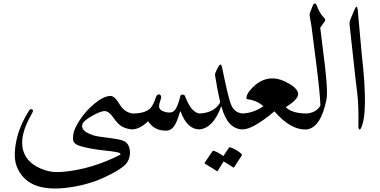

<svg xmlns="http://www.w3.org/2000/svg" viewBox="-20 -734 2155 1089"><path d="M435.5 94.7Q397 83.5 394.3 57.1Q391.6 30.8 428.7 -21Q457 -61.5 447.3 -29.8Q439 -2.4 471.9 17.1Q504.9 36.6 550.8 42Q650.9 54.2 675.5 62.7Q700.2 71.3 710 94.7Q719.7 118.2 716.3 144Q712.9 169.9 700.2 188.5Q675.8 223.1 574.2 271Q472.7 318.4 348.6 332Q131.3 355.5 74.7 209Q54.7 157.2 71.8 69.1Q88.9 -19 146.5 -109.4Q150.4 -115.2 157.2 -115Q164.1 -114.7 166.7 -109.1Q169.4 -103.5 155.8 -80.1Q96.7 22.9 107.4 99.1Q121.1 195.3 240.2 232.9Q282.2 245.6 335.9 240.7Q499 226.6 662.1 143.6Q666.5 141.6 659.4 134.8Q652.3 127.9 573.2 119.6Q494.1 111.3 435.5 94.7ZM730.5 -90.3Q760.3 -85 753.4 -56.2Q739.3 1 731 0Q702.1 -1.5 676.5 -13.9Q650.9 -26.4 625 -64.2Q599.1 -102.1 576.2 -103.8Q553.2 -105.5 502.9 -76.9Q452.6 -48.3 447.3 -29.8Q431.2 28.8 405.3 53.2Q395 62.5 394.5 53.7Q390.6 13.2 427.2 -45.2Q463.9 -103.5 515.9 -146.2Q567.9 -189 605.5 -189.9Q629.4 -190.9 657 -144.3Q684.6 -97.7 730.5 -90.3Z M730.5 -90.3Q806.2 -90.3 834.5 -122.1Q851.1 -141.6 864.3 -182.6Q868.2 -194.8 876.7 -197.8Q885.3 -200.7 890.9 -193.6Q896.5 -186.5 892.6 -174.3Q880.9 -140.6 882.3 -128.9Q884.8 -106.4 918.7 -98.4Q952.6 -90.3 968.8 -106.4Q988.3 -126 1002.9 -189Q1004.9 -197.3 1015.1 -197.3Q1026.4 -197.3 1029.3 -189Q1064 -96.2 1111.3 -90.3Q1123.5 -88.9 1128.9 -57.6Q1132.8 -35.2 1127 -16.6Q1122.1 0 1111.3 0Q1042.5 0 1005.4 -99.1Q1002.9 -106 1000.5 -98.6Q982.9 -38.1 965.8 -16.1Q948.7 5.9 926.8 6.8Q856 9.8 820.3 -46.4Q774.4 -2 730.5 0Q718.8 0.5 711.9 -22.5Q691.4 -90.3 730.5 -90.3Z M1199.7 -307.6Q1198.2 -316.4 1209 -337.4Q1219.7 -358.4 1224.6 -364.3Q1234.4 -375 1238.8 -354.5Q1243.2 -334 1254.4 -281.2Q1279.3 -164.1 1293 -134.8Q1312 -94.7 1355.5 -90.3Q1367.2 -89.4 1373 -78.1Q1378.9 -66.9 1375 -48.3Q1366.2 0.5 1355.5 0Q1270.5 -2 1236.8 -127.4Q1234.9 -132.3 1233.4 -127.9Q1189.5 -7.8 1111.3 0Q1102.1 1 1098.1 -12Q1094.2 -24.9 1089.4 -57.1Q1084.5 -89.4 1111.3 -90.3Q1194.8 -93.8 1228 -151.4Q1230 -154.8 1222.4 -184.8Q1214.8 -214.8 1199.7 -307.6ZM1278.8 103.5Q1281.2 99.6 1286.1 101.6Q1321.8 113.8 1350.1 139.2Q1354 142.6 1351.6 147L1308.1 214.8Q1305.7 218.8 1299.3 213.4Q1293.9 209 1248.5 181.6L1214.8 235.4Q1211.9 239.3 1205.6 233.9Q1199.2 228.5 1142.6 194.3Q1139.2 191.9 1141.1 189L1185.1 123.5Q1187.5 120.1 1192.9 121.6Q1222.2 131.8 1246.6 151.4Z M1721.7 -90.3Q1756.8 -90.3 1752 -54.7Q1744.1 -1.5 1721.7 0Q1629.9 6.3 1536.6 -102.5Q1412.6 1 1355.5 0Q1331.5 -0.5 1324.7 -38.1Q1315.9 -88.9 1355.5 -90.3Q1417.5 -92.8 1473.6 -131.3Q1441.4 -163.1 1382.8 -171.4Q1376 -172.4 1377.9 -182.1Q1382.8 -213.4 1429.7 -253.4Q1515.6 -322.8 1622.6 -257.8Q1673.3 -227.1 1670.9 -197.8Q1668.5 -168.5 1600.6 -126Q1636.2 -90.3 1721.7 -90.3Z M1737.3 -660.2Q1752.4 -696.8 1755.4 -705.3Q1758.3 -713.9 1765.6 -713.9Q1772.9 -713.9 1776.4 -703.6Q1791.5 -659.2 1819.8 -630.9Q1829.6 -621.1 1818.4 -607.9L1796.4 -577.1Q1802.7 -521 1809.1 -472.7Q1842.8 -225.6 1832 -170.9Q1800.8 -12.7 1721.7 0Q1704.1 2.4 1706.5 -65.9Q1707 -88.9 1721.7 -90.3Q1775.9 -96.7 1797.4 -135.3Q1794.4 -213.9 1772.7 -380.9Q1751 -547.9 1746.6 -585.4L1736.8 -641.6Q1734.9 -653.3 1737.3 -660.2Z M1990.2 -677.7Q2004.9 -712.9 2008.8 -679.7Q2008.8 -679.7 2031.7 -426.8Q2070.3 -89.8 2027.3 -6.8Q2021.5 4.4 2016.8 -1.2Q2012.2 -6.8 2012.7 -17.6Q2015.1 -135.7 2006.1 -206.5Q1997.1 -277.3 1984.4 -397L1962.9 -592.8Q1960.9 -609.4 1968.3 -626.5Z"/></svg>

Font: Amiri Quran
Style: Regular
Weight: 400
Designer: Khaled Hosny
Version: Version 000.105